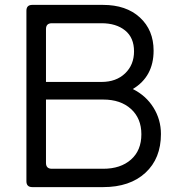

<svg xmlns="http://www.w3.org/2000/svg" viewBox="-20 -765 733 785"><path d="M112 0Q88 0 88 -24V-721Q88 -745 112 -745H401Q496 -745 552 -693.5Q608 -642 608 -558Q608 -452 523 -401Q577 -374 607.5 -325Q638 -276 638 -217Q638 -117 574.5 -58.5Q511 0 402 0ZM168 -430H395Q455 -430 491.5 -465Q528 -500 528 -555Q528 -611 491.5 -640.5Q455 -670 395 -670H192Q168 -670 168 -646ZM168 -99Q168 -75 192 -75H402Q473 -75 515.5 -112.5Q558 -150 558 -216Q558 -281 515.5 -319.5Q473 -358 402 -358H168Z"/></svg>

Font: Pitagon Sans Text
Style: Regular
Weight: 400
Designer: Travis Tran
Foundry: Pitagon
Version: Version 1.001; ttfautohint (v1.8.4.7-5d5b);gftools[0.9.26]